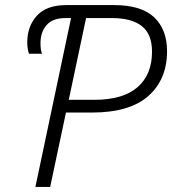

<svg xmlns="http://www.w3.org/2000/svg" viewBox="-20 -734 676 754"><path d="M119 0 259 -663H236Q187 -663 163 -635.5Q139 -608 139 -564Q139 -551 140.5 -540.5Q142 -530 145 -523H94Q91 -530 89 -542Q87 -554 87 -567Q87 -631 125 -672.5Q163 -714 240 -714H428Q535 -714 585.5 -666Q636 -618 636 -533Q636 -422 562.5 -357Q489 -292 341 -292H239L177 0ZM350 -342Q463 -342 520 -391.5Q577 -441 577 -531Q577 -600 537 -631.5Q497 -663 420 -663H318L250 -342Z"/></svg>

Font: Noto Sans Light
Style: Italic
Weight: 300
Italic angle: -12°
Designer: Monotype Design Team
Foundry: Monotype Imaging Inc.
Version: Version 2.013; ttfautohint (v1.8.4.7-5d5b)